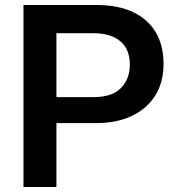

<svg xmlns="http://www.w3.org/2000/svg" viewBox="-20 -749 707 769"><path d="M74 0V-729H366Q454 -729 514 -700Q574 -671 604.5 -618.5Q635 -566 635 -494Q635 -419 601.5 -366Q568 -313 507.5 -284.5Q447 -256 366 -256H193V-360H355Q429 -360 464.5 -396.5Q500 -433 500 -490Q500 -553 461 -584.5Q422 -616 355 -616H188L206 -634V0Z"/></svg>

Font: Mona Sans ExtraLight SemiBold
Style: Regular
Weight: 600
Version: Version 2.000